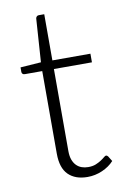

<svg xmlns="http://www.w3.org/2000/svg" viewBox="-80 -721 515 778"><g transform="rotate(-10 178.0 -332.0)"><path d="M217 8Q166.5 8 138.2 -20Q110 -48 110 -106.5V-446.5H38.5Q33 -446.5 29.5 -449.5Q26 -452.5 26 -458V-476.5L111 -482.5L123 -660.5Q123.5 -665 126.8 -668.5Q130 -672 135.5 -672H158V-482H314.5V-446.5H158V-109Q158 -88.5 163.2 -73.8Q168.5 -59 177.8 -49.5Q187 -40 199.5 -35.5Q212 -31 226.5 -31Q244.5 -31 257.5 -36.2Q270.5 -41.5 280 -47.8Q289.5 -54 295.5 -59.2Q301.5 -64.5 305 -64.5Q309 -64.5 313 -59.5L326 -38.5Q307 -17.5 277.8 -4.8Q248.5 8 217 8Z"/></g></svg>

Font: Lato TR Light
Style: Regular
Weight: 300
Designer: Lukasz Dziedzic
Foundry: Lukasz Dziedzic
Version: Version 1.104 2013